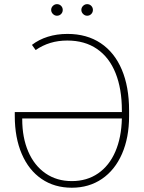

<svg xmlns="http://www.w3.org/2000/svg" viewBox="-20 -877 680 907"><path d="M589.8 -355.5V-328.1Q589.8 -227.1 556.4 -150.4Q522.9 -73.7 461.7 -32Q400.4 9.8 319.3 9.8Q237.3 9.8 176.5 -31.7Q115.7 -73.2 82.8 -149.9Q49.8 -226.6 49.8 -329.1V-347.7H555.7V-355.5Q555.7 -457.5 525.9 -531.7Q496.1 -606 438.2 -645.8Q380.4 -685.5 297.9 -685.5Q254.9 -685.5 218 -674.3Q181.2 -663.1 148.4 -640.6L130.9 -665Q163.1 -689.9 205.8 -703.4Q248.5 -716.8 298.8 -716.8Q390.1 -716.8 455.6 -673.1Q521 -629.4 555.4 -548.1Q589.8 -466.8 589.8 -355.5ZM319.3 -21.5Q390.6 -21.5 443.4 -57.9Q496.1 -94.2 524.9 -160.9Q553.7 -227.5 555.7 -317.4H85V-313.5Q85 -227.1 113.5 -160.9Q142.1 -94.7 195.1 -58.1Q248 -21.5 319.3 -21.5ZM221.7 -830.1Q221.7 -841.3 230 -849.4Q238.3 -857.4 249 -857.4Q260.7 -857.4 268.6 -849.4Q276.4 -841.3 276.4 -830.1Q276.4 -818.8 268.6 -810.8Q260.7 -802.7 249 -802.7Q238.3 -802.7 230 -811Q221.7 -819.3 221.7 -830.1ZM364.3 -830.1Q364.3 -841.3 372.6 -849.4Q380.9 -857.4 391.6 -857.4Q403.3 -857.4 411.1 -849.4Q418.9 -841.3 418.9 -830.1Q418.9 -818.8 411.1 -810.8Q403.3 -802.7 391.6 -802.7Q380.9 -802.7 372.6 -811Q364.3 -819.3 364.3 -830.1Z"/></svg>

Font: Pretendard JP Thin
Style: Regular
Weight: 100
Designer: Base glyphs from Inter by Rasmus Andersson; Hangeul glyphs from Noto Sans CJK(Source Han Sans) by Jang Soo-young and Kan
Foundry: Kil Hyung-jin
Version: Version 1.309